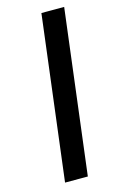

<svg xmlns="http://www.w3.org/2000/svg" viewBox="-123 -802 564 904"><g transform="rotate(-15 159.5 -350.0)"><path d="M176 -750H287L188 50H77Z"/></g></svg>

Font: Haskoy SemiBold
Style: Italic
Weight: 600
Designer: Ertekin Erdin
Foundry: Ertekin Erdin
Version: Version 2.000; ttfautohint (v1.8.4.7-5d5b)